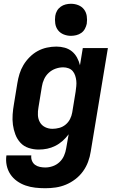

<svg xmlns="http://www.w3.org/2000/svg" viewBox="-20 -785 640 1018"><path d="M220 213Q193 213 166.5 210Q140 207 115.5 198.5Q91 190 70 175Q49 160 35 139Q21 118 15.5 92Q10 66 14 39H146Q144 54 149.5 67.5Q155 81 166 89Q177 97 191.5 100Q206 103 220 103Q240 103 260 96Q280 89 295.5 74.5Q311 60 319.5 40.5Q328 21 331 1L344 -73Q330 -54 312 -38Q294 -22 273 -11.5Q252 -1 230 3.5Q208 8 185 8Q158 8 132 -0.5Q106 -9 88.5 -28Q71 -47 61.5 -72Q52 -97 48.5 -123.5Q45 -150 47 -178Q49 -206 54 -234L72 -344Q76 -369 83.5 -393.5Q91 -418 104.5 -440.5Q118 -463 137.5 -482.5Q157 -502 180 -514.5Q203 -527 228.5 -532.5Q254 -538 279 -538Q302 -538 323.5 -532Q345 -526 361.5 -512.5Q378 -499 388.5 -479.5Q399 -460 404 -439L419 -530H552L461 19Q457 46 447 73Q437 100 420 123.5Q403 147 379.5 165Q356 183 329.5 194Q303 205 275.5 209Q248 213 220 213ZM258 -102Q276 -102 294.5 -107Q313 -112 328 -124.5Q343 -137 351.5 -154Q360 -171 363 -189L381 -299Q383 -314 384.5 -328.5Q386 -343 384.5 -357Q383 -371 378.5 -384.5Q374 -398 365.5 -408Q357 -418 343.5 -423Q330 -428 315 -428Q295 -428 275 -421Q255 -414 239 -399.5Q223 -385 214 -365.5Q205 -346 202 -326L184 -216Q180 -195 181 -174.5Q182 -154 191.5 -137Q201 -120 219 -111Q237 -102 258 -102ZM356 -595Q336 -595 317.5 -602.5Q299 -610 287.5 -625Q276 -640 273 -660Q270 -680 273 -701Q275 -715 282.5 -728Q290 -741 302 -749.5Q314 -758 328 -761.5Q342 -765 356 -765Q377 -765 395.5 -757.5Q414 -750 425.5 -735Q437 -720 440 -700Q443 -680 440 -659Q437 -645 430 -632Q423 -619 411 -610.5Q399 -602 384.5 -598.5Q370 -595 356 -595Z"/></svg>

Font: Iosevka Curly XBdExObl
Style: Regular
Weight: 800
Width: 7
Italic angle: -9°
Monospace: yes
Designer: Belleve Invis
Foundry: Belleve Invis
Version: Version 11.1.0; ttfautohint (v1.8.3)